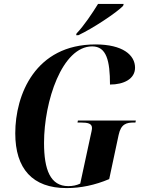

<svg xmlns="http://www.w3.org/2000/svg" viewBox="-20 -951 732 981"><path d="M371 -780 369 -771H380C455 -806 578 -888 609 -921L612 -931H481C452 -884 408 -818 371 -780ZM320 10C392 10 465 -5 538 -36L586 -261C598 -318 626 -325 665 -325H672L674 -335H378L376 -325H392C429 -325 450 -320 450 -297C450 -287 446 -273 442 -254L390 -13C371 -4 351 0 329 0C237 0 205 -84 205 -221C205 -433 297 -714 451 -714C524 -714 542 -641 542 -519C613 -519 670 -548 670 -605C670 -670 607 -724 468 -724C160 -724 58 -467 58 -270C58 -89 146 10 320 10Z"/></svg>

Font: Noto Serif Display Condensed
Style: Bold Italic
Weight: 700
Width: 3
Italic angle: -12°
Designer: Monotype Design Team
Foundry: Monotype Imaging Inc.
Version: Version 2.009